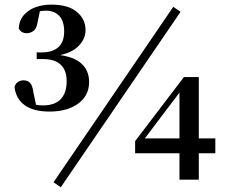

<svg xmlns="http://www.w3.org/2000/svg" viewBox="-20 -771 972 824"><path d="M192.9 -292.2Q123.4 -292.2 85.6 -319.8Q47.8 -347.4 42.2 -398.7Q47.6 -413.6 57.9 -420Q68.2 -426.3 80.1 -426.3Q97.7 -426.3 108.6 -415.7Q119.5 -405.2 123.5 -373.9L137.1 -310.4L106.3 -331.5Q121.1 -324.5 134 -321.6Q146.8 -318.6 163.9 -318.6Q214.7 -318.6 240.4 -345.3Q266.1 -371.9 266.1 -423.5Q266.1 -468.9 240.7 -493.2Q215.4 -517.5 164.5 -517.5H137.4V-546.2H161.5Q204.5 -546.2 230 -568.1Q255.4 -590 255.4 -636.7Q255.4 -680.1 234.4 -702.7Q213.4 -725.2 176.7 -725.2Q163.6 -725.2 148.7 -722.6Q133.8 -720 115.6 -713.4L153 -731.5L140.2 -670.5Q136.2 -647.1 123.1 -637.8Q109.9 -628.5 94.3 -628.5Q71.6 -628.5 60.3 -648.2Q62.6 -684 82.7 -706.8Q102.8 -729.6 133.7 -740.4Q164.6 -751.2 199.7 -751.2Q272.5 -751.2 309.8 -720.1Q347.1 -688.9 347.1 -641.4Q347.1 -601.3 312.6 -569.2Q278 -537.1 202.3 -528.9L200.8 -538.4Q286.3 -533.2 324.3 -502.6Q362.4 -472 362.4 -418.8Q362.4 -360.6 315.6 -326.4Q268.8 -292.2 192.9 -292.2ZM750.2 0V-137.1V-157.4V-381.8H740.5L782 -415.2L684.8 -287.3L588.1 -159.1L594.3 -191.6V-176.9H904.1V-113.3H559.9V-165.3L769.3 -440.2H833.2V0ZM240.9 32.6 209.6 11.2 723.7 -741.7 755 -720.3Z"/></svg>

Font: Noto Serif TC
Style: Regular
Weight: 200
Designer: Ryoko NISHIZUKA 西塚涼子 (kana & ideographs); Frank Grießhammer (Latin, Greek & Cyrillic); Wenlong ZHANG 张文龙 (bopomofo); San
Foundry: Adobe
Version: Version 2.001;hotconv 1.1.0;makeotfexe 2.6.0